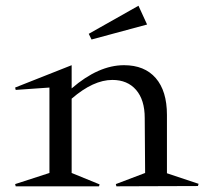

<svg xmlns="http://www.w3.org/2000/svg" viewBox="-20 -655 725 675"><path d="M35.2 -338.9 33.2 -347.2 231.9 -425.8V-344.2Q326.2 -425.8 416 -425.8Q488.3 -425.8 527.6 -380.4Q566.9 -335 566.9 -251V-45.9L678.2 -8.8L675.8 -1L389.2 0L387.2 -7.8L490.2 -46.9L488.8 -240.2Q488.8 -303.7 458.5 -338.9Q428.2 -374 375 -374Q308.1 -374 231.9 -308.1V-46.9L330.1 -6.8L328.1 0H35.2L33.2 -7.8L153.8 -46.9V-347.2ZM292 -536.1 466.8 -634.8 497.1 -568.8 301.8 -516.1Z"/></svg>

Font: Halibut
Style: Regular
Weight: 400
Designer: Matteo Maggi
Foundry: Collletttivo
Version: Version 3.080 | FøM Fix